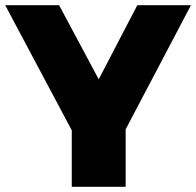

<svg xmlns="http://www.w3.org/2000/svg" viewBox="-28 -721 757 741"><path d="M-8 -701H200L353 -415L502 -701H709L457 -222V0H249V-218Z"/></svg>

Font: Trueno
Style: ExBd
Weight: 800
Designer: Julieta Ulanovsky
Foundry: Julieta Ulanovsky
Version: Version 3.001b